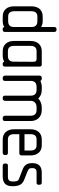

<svg xmlns="http://www.w3.org/2000/svg" viewBox="480 -926 445 1446"><g transform="rotate(90 703.0 -202.5)"><path d="M204 0H198Q192 0 189 -2Q186 -4 183 -12Q172 -5 161.5 -2.5Q151 0 140 0H104Q68 0 47.5 -22.5Q27 -45 27 -87V-215Q27 -256 47.5 -278.5Q68 -301 104 -301H140Q151 -301 161 -298.5Q171 -296 183 -289V-388Q183 -394 186 -399.5Q189 -405 198 -405H204Q220 -405 220 -388V-17Q220 0 204 0ZM183 -217Q183 -261 139 -261H104Q64 -261 64 -215V-88Q64 -41 104 -41H139Q183 -41 183 -84Z M465 0H459Q449 0 444 -11Q422 0 401 0H365Q329 0 308.5 -23Q288 -46 288 -84V-210Q288 -248 308.5 -271Q329 -294 365 -294H465Q481 -294 481 -278V-17Q481 0 465 0ZM425 -255Q424 -255 415 -255Q406 -255 395 -255Q384 -255 375 -255Q366 -255 365 -255Q325 -255 325 -210V-85Q325 -39 365 -39H400Q444 -39 444 -82Q444 -148 444.5 -178Q445 -208 445 -219Q445 -231 443.5 -242Q442 -253 425 -255Z M874 0H867Q859 0 855 -6Q851 -12 851 -17V-210Q851 -255 808 -255H788Q765 -255 752 -243Q739 -231 739 -210V-17Q739 -12 735 -6Q731 0 724 0H716Q700 0 700 -17V-210Q700 -255 657 -255H635Q589 -255 589 -212V-17Q589 0 572 0H565Q557 0 553 -6Q549 -12 549 -17V-278Q549 -283 553 -288.5Q557 -294 565 -294H572Q582 -294 589 -284Q612 -294 634 -294H657Q696 -294 721 -268Q737 -282 754 -288Q771 -294 788 -294H808Q846 -294 868.5 -271Q891 -248 891 -210V-17Q891 0 874 0Z M1135 -125H990V-85Q990 -39 1030 -39H1131Q1147 -39 1147 -23V-16Q1147 -8 1141.5 -4Q1136 0 1131 0H1030Q994 0 973.5 -23Q953 -46 953 -84V-210Q953 -248 973.5 -271Q994 -294 1030 -294H1073Q1110 -294 1130 -271Q1150 -248 1150 -210V-143Q1150 -137 1146.5 -131Q1143 -125 1135 -125ZM1113 -210Q1113 -255 1073 -255H1030Q990 -255 990 -210V-164H1113Z M1308 0H1226Q1221 0 1216 -4Q1211 -8 1211 -16V-23Q1211 -39 1226 -39H1308Q1330 -39 1338 -47.5Q1346 -56 1346 -70V-85Q1346 -102 1341.5 -110.5Q1337 -119 1323 -124L1260 -148Q1231 -159 1219.5 -176Q1208 -193 1208 -223Q1208 -294 1279 -294H1356Q1364 -294 1367.5 -288.5Q1371 -283 1371 -278V-271Q1371 -255 1356 -255H1279Q1259 -255 1252.5 -247Q1246 -239 1246 -230V-216Q1246 -204 1251 -198.5Q1256 -193 1272 -186L1335 -161Q1363 -149 1372.5 -128Q1382 -107 1382 -73Q1382 -35 1363.5 -17.5Q1345 0 1308 0Z"/></g></svg>

Font: Chathura
Style: Bold
Weight: 700
Designer: Appaji Ambarisha Darbha
Foundry: Aditya Fonts
Version: Version 1.002 2016